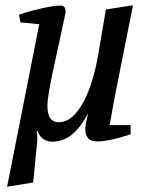

<svg xmlns="http://www.w3.org/2000/svg" viewBox="-20 -529 582 729"><path d="M7 180 129 -437 58 -444 52 -473Q80 -483 110 -490.5Q140 -498 166.5 -503Q193 -508 209 -508Q220 -508 224.5 -502Q229 -496 229 -485Q229 -481 224 -457.5Q219 -434 211.5 -399Q204 -364 195 -323.5Q186 -283 178 -244.5Q170 -206 165 -175.5Q160 -145 160 -130Q160 -93 171.5 -79Q183 -65 202 -65Q232 -65 256 -87Q280 -109 299 -146Q318 -183 331 -227Q344 -271 352 -316L382 -493L485 -509L418 -173Q413 -148 409 -125.5Q405 -103 402 -85Q399 -67 396 -54H476V-19Q434 -5 402 1.5Q370 8 350 8Q323 8 313.5 -5.5Q304 -19 304 -38Q304 -46 305.5 -56.5Q307 -67 310 -78.5Q313 -90 314 -98Q286 -45 253 -18Q220 9 177 9Q166 9 155 4.5Q144 0 135.5 -9Q127 -18 123 -32L119 -31Q121 -21 121.5 -10Q122 1 121 11L106 164Z"/></svg>

Font: Manuale Medium
Style: Italic
Weight: 500
Italic angle: -11°
Version: Version 1.002